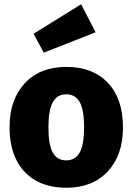

<svg xmlns="http://www.w3.org/2000/svg" viewBox="-20 -866 624 904"><path d="M362 -846 430 -714 186 -618 138 -707ZM292 -551Q417 -551 488 -476Q559 -401 559 -266Q559 -136 487.5 -59Q416 18 292 18Q167 18 96 -57Q25 -132 25 -267Q25 -397 96.5 -474Q168 -551 292 -551ZM208 -267Q208 -184 228.5 -147.5Q249 -111 292 -111Q335 -111 355.5 -148.5Q376 -186 376 -266Q376 -348 355.5 -385Q335 -422 292 -422Q249 -422 228.5 -384.5Q208 -347 208 -267Z"/></svg>

Font: FiraGO ExtraBold
Style: Regular
Weight: 800
Designer: bBox Type
Foundry: bBox Type GmbH
Version: Version 1.001;PS 001.001;hotconv 1.0.88;makeotf.lib2.5.64775